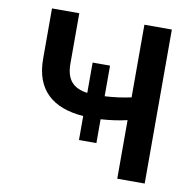

<svg xmlns="http://www.w3.org/2000/svg" viewBox="-81 -810 913 893"><g transform="rotate(10 376.0 -363.5)"><path d="M659.4 0H529.8V-276.6Q471.9 -263.1 405.5 -258.9V-146.3H323.2V-259.6Q268.8 -263.5 226.2 -279.3Q183.6 -295.1 153.9 -323.3Q124.3 -351.6 108.8 -393.1Q93.4 -434.7 93.4 -490.1V-727.3H222.3V-490.1Q222.3 -432.5 247.7 -403.8Q273.1 -375 323.2 -369V-512.1H405.5V-367.5Q470.9 -371.1 529.8 -384.2V-727.3H659.4Z"/></g></svg>

Font: Linik Sans SemiBold
Style: Regular
Weight: 600
Designer: Fonts by Rasmus Andersson / Changes by Cristiano Sobral with parts from Marc Monis
Foundry: rsms
Version: Version 3.020; ttfautohint (v1.6)